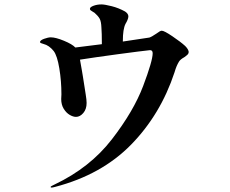

<svg xmlns="http://www.w3.org/2000/svg" viewBox="-20 -802 1040 869"><path d="M834 -568Q834 -560 829 -555Q824 -550 814 -543Q796 -533 790 -523Q784 -513 779.5 -502.5Q775 -492 770 -475Q707 -284 573.5 -147.5Q440 -11 229 44Q218 47 213 47Q209 47 209 44Q209 42 216 38.5Q223 35 227 33Q387 -43 486 -171Q585 -299 628 -413Q671 -527 671 -561Q671 -575 659 -575Q620 -571 512.5 -556.5Q405 -542 342 -532L351 -481L355 -457Q361 -416 363 -406Q364 -398 368 -374Q372 -350 372 -336Q372 -308 357 -290.5Q342 -273 324 -273Q311 -273 295.5 -282Q280 -291 268.5 -309.5Q257 -328 257 -354L258 -375Q258 -435 248.5 -492.5Q239 -550 223 -571Q202 -597 177 -603Q169 -605 165 -607Q161 -609 161 -612Q162 -620 180 -626.5Q198 -633 210 -633Q232 -633 269.5 -617.5Q307 -602 321 -587Q390 -595 441 -602V-607Q441 -652 439 -677Q438 -705 431 -717.5Q424 -730 408 -744Q402 -748 397.5 -750.5Q393 -753 390 -755.5Q387 -758 387 -762Q387 -770 403.5 -776Q420 -782 439 -782Q454 -782 485.5 -774Q517 -766 546 -750Q561 -740 561 -728Q561 -721 557 -711.5Q553 -702 548 -694Q536 -670 536 -617V-614L656 -632Q666 -635 688 -650Q705 -663 712 -663Q723 -663 760 -638Q797 -613 818 -594Q832 -580 834 -568Z"/></svg>

Font: Shippori Mincho
Style: Bold
Weight: 700
Designer: FONTDASU
Foundry: FONTDASU / Google Inc. / but / Adobe
Version: Version 3.110; ttfautohint (v1.8.3)